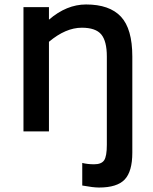

<svg xmlns="http://www.w3.org/2000/svg" viewBox="-20 -588 686 859"><path d="M572 -335V95Q572 179 538 215Q504 251 423 251Q397 251 348 242V141Q372 147 401 147Q434 147 446 129Q458 111 458 60V-335Q458 -404 433 -434Q408 -464 346 -464Q274 -464 199 -401V0H85V-556H199V-500Q278 -568 365 -568Q470 -568 521 -513.5Q572 -459 572 -335Z"/></svg>

Font: Biryani SemiBold
Style: Regular
Weight: 600
Designer: Dan Reynolds and Mathieu Réguer
Foundry: Dan Reynolds and Mathieu Réguer
Version: Version 1.004; ttfautohint (v1.1) -l 5 -r 5 -G 72 -x 0 -D la